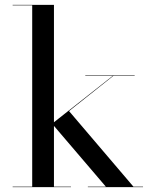

<svg xmlns="http://www.w3.org/2000/svg" viewBox="-20 -770 630 790"><path d="M32 -2V0H272V-2H202V-252L415.5 -2H341.5V0H568.5V-2H529L264 -313L446.5 -458H534V-460H331V-458H444L202 -267V-750H32V-748H112.5V-2Z"/></svg>

Font: Bodoni* 96pt
Style: Regular
Weight: 400
Version: Version 2.3